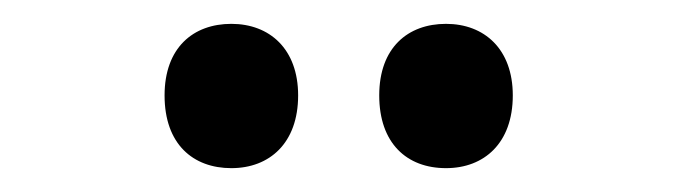

<svg xmlns="http://www.w3.org/2000/svg" viewBox="-20 -759 569 161"><path d="M118 -679C118 -638 142 -618 174 -618C206 -618 230 -639 230 -679C230 -718 206 -739 174 -739C142 -739 118 -719 118 -679ZM298 -679C298 -639 321 -618 354 -618C386 -618 410 -639 410 -679C410 -718 386 -739 354 -739C322 -739 298 -719 298 -679Z"/></svg>

Font: Noto Sans Armenian Condensed SemiBold
Style: Regular
Weight: 600
Width: 3
Designer: Monotype Design Team
Foundry: Monotype Imaging Inc.
Version: Version 2.008